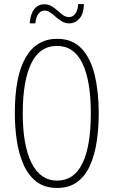

<svg xmlns="http://www.w3.org/2000/svg" viewBox="-20 -915 559 945"><path d="M466 -358Q466 -285 456 -218.5Q446 -152 423 -100.5Q400 -49 360.5 -19.5Q321 10 261 10Q200 10 160 -20.5Q120 -51 96.5 -103.5Q73 -156 63 -221.5Q53 -287 53 -358Q53 -541 106.5 -632.5Q160 -724 261 -724Q336 -724 381 -676.5Q426 -629 446 -546Q466 -463 466 -358ZM92 -358Q92 -199 135.5 -112.5Q179 -26 261 -26Q344 -26 385.5 -110.5Q427 -195 427 -358Q427 -518 385.5 -603.5Q344 -689 261 -689Q175 -689 133.5 -602.5Q92 -516 92 -358ZM126 -800Q130 -847 149 -870.5Q168 -894 198 -894Q218 -894 234 -884.5Q250 -875 263.5 -862.5Q277 -850 290.5 -840.5Q304 -831 320 -831Q339 -831 351 -848Q363 -865 365 -895H393Q392 -847 371 -823.5Q350 -800 321 -800Q301 -800 285 -809.5Q269 -819 255 -831.5Q241 -844 227.5 -853.5Q214 -863 199 -863Q182 -863 169.5 -847.5Q157 -832 154 -800Z"/></svg>

Font: Noto Sans Gurmukhi ExtraCondensed ExtraLight
Style: Regular
Weight: 200
Width: 2
Designer: Jelle Bosma - Monotype Design Team
Foundry: Monotype Imaging Inc.
Version: Version 2.004; ttfautohint (v1.8.4.7-5d5b)